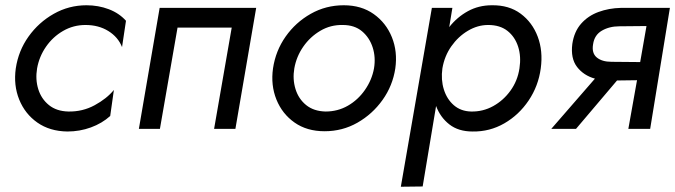

<svg xmlns="http://www.w3.org/2000/svg" viewBox="-20 -490 2567 730"><path d="M121 -230Q114 -188 125.5 -151Q137 -114 166 -90.5Q195 -67 240 -66Q294 -65 340 -90Q386 -115 413 -148L399 -49Q368 -21 325.5 -5.5Q283 10 236 10Q169 9 122 -24Q75 -57 53 -111.5Q31 -166 40 -230Q50 -297 88.5 -351Q127 -405 184.5 -437.5Q242 -470 309 -470Q354 -470 393.5 -455Q433 -440 459 -411L444 -311Q429 -349 392 -372Q355 -395 305 -395Q259 -395 220 -372.5Q181 -350 155 -312.5Q129 -275 121 -230Z M954 -460 875 0H794L861 -385H655L588 0H508L587 -460Z M1018 -230Q1028 -297 1066 -351Q1104 -405 1161.5 -437.5Q1219 -470 1287 -470Q1354 -470 1401 -436.5Q1448 -403 1470 -348.5Q1492 -294 1483 -230Q1473 -164 1434.5 -110Q1396 -56 1339 -23.5Q1282 9 1214 9Q1147 9 1100 -24Q1053 -57 1031 -111.5Q1009 -166 1018 -230ZM1099 -230Q1092 -189 1103.5 -151.5Q1115 -114 1144 -90.5Q1173 -67 1218 -66Q1264 -66 1302.5 -88Q1341 -110 1367.5 -148Q1394 -186 1402 -230Q1409 -272 1397 -309.5Q1385 -347 1356.5 -371Q1328 -395 1283 -395Q1237 -396 1198 -373Q1159 -350 1133 -312.5Q1107 -275 1099 -230Z M1587 219 1504 220 1622 -460H1700L1688 -387Q1718 -425 1759 -447.5Q1800 -470 1850 -470Q1915 -471 1959.5 -438Q2004 -405 2024.5 -350.5Q2045 -296 2036 -230Q2027 -163 1990 -108Q1953 -53 1897.5 -21Q1842 11 1777 10Q1723 10 1688.5 -17Q1654 -44 1638 -87ZM1955 -230Q1962 -275 1950 -312.5Q1938 -350 1909.5 -372.5Q1881 -395 1836 -395Q1796 -395 1759 -373Q1722 -351 1696 -314Q1670 -277 1662 -230Q1656 -187 1667.5 -150Q1679 -113 1705.5 -90Q1732 -67 1771 -66Q1816 -65 1855 -86.5Q1894 -108 1921 -145.5Q1948 -183 1955 -230Z M2170 0H2076L2242 -191Q2199 -203 2174 -235.5Q2149 -268 2156 -323Q2163 -370 2189.5 -400Q2216 -430 2255.5 -444.5Q2295 -459 2340 -460H2527L2452 0H2369L2402 -185L2326 -184ZM2305 -255 2414 -254 2438 -391 2335 -390Q2297 -390 2268.5 -373.5Q2240 -357 2235 -322Q2229 -288 2249 -271.5Q2269 -255 2305 -255Z"/></svg>

Font: Von Book
Style: Italic
Weight: 400
Version: Version 4.000; ttfautohint (v1.8.4.7-5d5b)